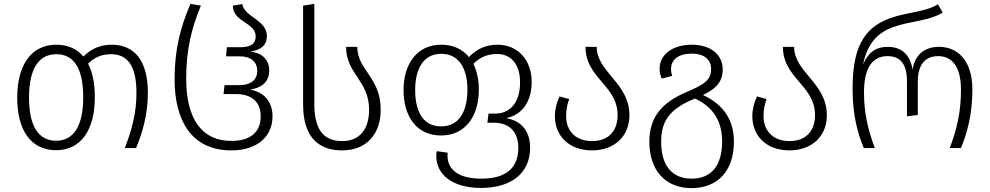

<svg xmlns="http://www.w3.org/2000/svg" viewBox="-20 -765 5113 992"><path d="M557 -534C497 -534 450 -512 411 -473C377 -513 330 -534 271 -534C143 -534 69 -431 69 -261C69 -91 140 11 270 11C397 11 470 -92 470 -263C470 -334 458 -392 435 -436C468 -469 506 -485 553 -485C638 -485 685 -427 685 -285C685 -182 662 -97 625 0H683C712 -72 744 -164 744 -286C744 -447 678 -534 557 -534ZM270 -38C178 -38 130 -114 130 -261C130 -411 181 -485 271 -485C362 -485 410 -411 410 -263C410 -113 360 -38 270 -38Z M1176 12C1308 12 1388 -59 1388 -164C1388 -243 1340 -291 1272 -302C1324 -310 1371 -336 1371 -401C1371 -459 1330 -494 1272 -498C1330 -507 1359 -532 1359 -579C1359 -662 1241 -678 1232 -744L1183 -736C1183 -650 1301 -650 1301 -577C1301 -540 1277 -521 1222 -521H1152L1148 -474H1217C1274 -474 1309 -448 1309 -399C1309 -344 1265 -325 1215 -325H1140L1135 -279H1199C1276 -279 1327 -242 1327 -164C1327 -86 1278 -37 1176 -37C1016 -37 942 -160 942 -358C942 -509 969 -617 1018 -736L964 -745C913 -626 882 -511 882 -356C882 -149 964 12 1176 12Z M1546 -225C1546 -69 1615 12 1747 12C1879 12 1947 -78 1947 -198C1947 -367 1826 -402 1826 -523H1768C1768 -383 1887 -350 1887 -198C1887 -97 1838 -36 1748 -36C1646 -36 1604 -103 1604 -229V-745L1546 -736Z M2595 -155C2668 -168 2727 -230 2727 -342C2727 -456 2654 -534 2551 -534C2491 -534 2442 -512 2403 -470C2370 -510 2323 -534 2260 -534C2133 -534 2065 -433 2065 -300C2065 -165 2131 -65 2259 -65C2386 -65 2454 -167 2454 -302C2454 -353 2444 -398 2426 -435C2458 -468 2497 -486 2548 -486C2619 -486 2667 -435 2667 -340C2667 -231 2612 -178 2538 -178H2504L2498 -131H2532C2619 -131 2658 -75 2658 -2C2658 102 2596 158 2466 158C2357 158 2292 117 2292 38C2292 32 2293 28 2293 24L2237 16C2235 21 2234 30 2234 40C2234 136 2315 206 2466 206C2620 206 2719 131 2719 -2C2719 -83 2678 -140 2595 -155ZM2259 -112C2168 -112 2125 -186 2125 -300C2125 -414 2171 -487 2260 -487C2350 -487 2395 -413 2395 -302C2395 -186 2350 -112 2259 -112Z M3063 -523H3005C3005 -361 3171 -324 3171 -170C3171 -92 3127 -36 3039 -36C2957 -36 2905 -86 2905 -165C2905 -196 2910 -225 2921 -253L2871 -267C2856 -235 2847 -200 2847 -164C2847 -67 2916 12 3039 12C3151 12 3232 -58 3232 -169C3232 -338 3063 -391 3063 -523Z M3612 -274C3689 -311 3714 -350 3714 -407C3714 -481 3653 -534 3555 -534C3459 -534 3388 -487 3388 -409C3388 -390 3392 -374 3399 -359L3453 -373C3450 -382 3447 -393 3447 -408C3447 -456 3484 -488 3555 -488C3621 -488 3654 -454 3654 -409C3654 -356 3627 -331 3526 -289C3396 -234 3335 -156 3335 -33C3335 113 3416 207 3553 207C3686 207 3772 120 3772 -34C3772 -156 3706 -231 3612 -274ZM3553 158C3457 158 3396 96 3396 -33C3396 -139 3439 -203 3571 -256C3655 -216 3711 -150 3711 -34C3711 91 3655 158 3553 158Z M4083 -523H4025C4025 -361 4191 -324 4191 -170C4191 -92 4147 -36 4059 -36C3977 -36 3925 -86 3925 -165C3925 -196 3930 -225 3941 -253L3891 -267C3876 -235 3867 -200 3867 -164C3867 -67 3936 12 4059 12C4171 12 4252 -58 4252 -169C4252 -338 4083 -391 4083 -523Z M4443 0H4500C4463 -98 4444 -185 4444 -287C4444 -413 4486 -475 4566 -475C4623 -475 4666 -444 4666 -346V-164L4722 -171V-344C4722 -438 4766 -475 4827 -475C4886 -475 4945 -438 4945 -301C4945 -185 4924 -98 4887 0H4945C4975 -74 5004 -169 5004 -302C5004 -458 4923 -523 4832 -523C4756 -523 4707 -482 4695 -405C4683 -482 4638 -523 4567 -523C4514 -523 4469 -503 4439 -431C4462 -547 4521 -598 4592 -624C4685 -658 4776 -655 4851 -700L4826 -743C4764 -703 4663 -702 4579 -671C4430 -618 4385 -499 4385 -304C4385 -169 4412 -74 4443 0Z"/></svg>

Font: FiraGO Light
Style: Regular
Weight: 300
Designer: bBox Type
Foundry: bBox Type GmbH
Version: Version 1.001;PS 001.001;hotconv 1.0.88;makeotf.lib2.5.64775